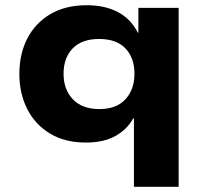

<svg xmlns="http://www.w3.org/2000/svg" viewBox="-20 -534 786 734"><path d="M492 180V-81H489Q466 -39 421 -14Q376 11 308 11Q228 11 171 -23.5Q114 -58 84 -117.5Q54 -177 54 -251Q54 -328 84.5 -387Q115 -446 172.5 -480Q230 -514 312 -514Q381 -514 430.5 -488Q480 -462 507 -409H509V-504H663V180ZM360 -117Q425 -117 459.5 -154.5Q494 -192 494 -252Q494 -313 459.5 -349Q425 -385 359 -385Q293 -385 258 -349Q223 -313 223 -252Q223 -192 258.5 -154.5Q294 -117 360 -117Z"/></svg>

Font: Nunito Sans 7pt SemiExpanded ExtraBold
Style: Regular
Weight: 800
Width: 6
Designer: Vernon Adams
Foundry: Vernon Adams
Version: Version 3.101;gftools[0.9.27]